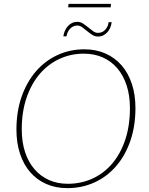

<svg xmlns="http://www.w3.org/2000/svg" viewBox="-20 -966 772 993"><path d="M65 0ZM680.5 -407.5Q680.5 -313 653.8 -236.5Q627 -160 579.8 -105.8Q532.5 -51.5 468 -22.2Q403.5 7 328 7Q268 7 219.2 -14.5Q170.5 -36 136.2 -75.5Q102 -115 83.5 -171Q65 -227 65 -295.5Q65 -390 92 -466.5Q119 -543 166.2 -597.5Q213.5 -652 277.8 -681.5Q342 -711 416.5 -711Q477 -711 525.8 -689.2Q574.5 -667.5 609 -627.8Q643.5 -588 662 -532Q680.5 -476 680.5 -407.5ZM652 -407Q652 -472 635 -524Q618 -576 587 -612.5Q556 -649 512 -668.8Q468 -688.5 413.5 -688.5Q346 -688.5 287.2 -661.2Q228.5 -634 185.2 -583.2Q142 -532.5 117.2 -460Q92.5 -387.5 92.5 -297Q92.5 -232 109.5 -180Q126.5 -128 157.8 -91.5Q189 -55 232.8 -35.2Q276.5 -15.5 330.5 -15.5Q399.5 -15.5 458.5 -42.5Q517.5 -69.5 560.5 -120.2Q603.5 -171 627.8 -243.5Q652 -316 652 -407ZM334.5 -946H554L552.5 -928H332.5ZM486.5 -796Q509.5 -796 524.2 -812.2Q539 -828.5 542 -851.5H557.5Q556 -836.5 550.2 -823Q544.5 -809.5 535.2 -799.2Q526 -789 513.8 -783Q501.5 -777 486.5 -777Q470.5 -777 456.8 -786Q443 -795 430.2 -805.5Q417.5 -816 405.2 -825Q393 -834 379.5 -834Q368.5 -834 359 -829.5Q349.5 -825 342.2 -817.2Q335 -809.5 330.2 -799.2Q325.5 -789 324 -778H307.5Q309.5 -793 315.5 -806.5Q321.5 -820 330.8 -830.5Q340 -841 352.5 -847Q365 -853 380 -853Q396 -853 409.8 -844Q423.5 -835 436.2 -824.5Q449 -814 461.2 -805Q473.5 -796 486.5 -796Z"/></svg>

Font: Lato Thin
Style: Italic
Weight: 200
Italic angle: -7°
Designer: Lukasz Dziedzic
Foundry: tyPoland Lukasz Dziedzic
Version: Version 2.007; 2014-02-27